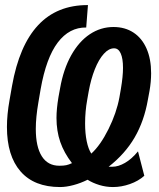

<svg xmlns="http://www.w3.org/2000/svg" viewBox="-20 -750 640 775"><path d="M333.5 -24.5Q305.5 -10.5 276.2 -2.8Q247 5 222.5 5Q118 5 63 -58Q8 -121 8 -237.5Q8 -287.5 18.5 -346L28.5 -403Q57.5 -566.5 133.8 -648.2Q210 -730 335 -729.5L328 -639Q260 -640 213.2 -578.5Q166.5 -517 144 -390L135 -337Q124.5 -276.5 124.5 -229.5Q124.5 -157.5 148.8 -119.2Q173 -81 219.5 -81Q236.5 -81 247.2 -83.2Q258 -85.5 270.5 -91.5Q238.5 -133 223.2 -177.2Q208 -221.5 208 -274Q208 -310 216 -358L222.5 -393.5Q236 -470.5 267.2 -526.5Q298.5 -582.5 342.5 -611.8Q386.5 -641 438 -641Q484.5 -641 518.8 -618.5Q553 -596 571.5 -554Q590 -512 590 -454.5Q590 -420 583.5 -383L577 -348Q562 -261.5 523.5 -195.2Q485 -129 418.5 -77H434Q457.5 -77 484.5 -92.5Q511.5 -108 537 -139L562.5 -40.5Q538.5 -19 504.2 -7Q470 5 436 5Q408 5 381 -3.2Q354 -11.5 333.5 -24.5ZM323.5 -251.5Q323.5 -211.5 330 -180Q336.5 -148.5 348.5 -130Q385.5 -163.5 418 -229Q450.5 -294.5 462 -357L468 -391.5Q476.5 -441.5 476.5 -476Q476.5 -514 467.2 -534.5Q458 -555 440.5 -555Q419 -555 398.8 -532.5Q378.5 -510 362.8 -470.5Q347 -431 338 -381L332 -347Q323.5 -300.5 323.5 -251.5Z"/></svg>

Font: JuliaMono ExtraBoldItalic
Style: Regular
Weight: 800
Italic angle: -9°
Monospace: yes
Designer: cormullion
Foundry: corm
Version: Version 0.049; ttfautohint (v1.8.4)